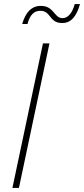

<svg xmlns="http://www.w3.org/2000/svg" viewBox="-20 -923 413 943"><path d="M286 -810C332 -810 357 -847 373 -903H347C335 -857 312 -834 288 -834C270 -834 261 -842 246 -860C226 -884 210 -894 180 -894C134 -894 105 -861 89 -805H115C127 -851 148 -870 178 -870C198 -870 211 -862 226 -842C243 -819 258 -810 286 -810ZM41 0H73L223 -710H191Z"/></svg>

Font: Geist Thin
Style: Italic
Weight: 100
Italic angle: -12°
Designer: Basement.studio, Andrés Briganti, Mateo Zaragoza
Foundry: Basement.studio, Vercel, Andrés Briganti, Guido Ferreyra, Mateo Zaragoza
Version: Version 1.500